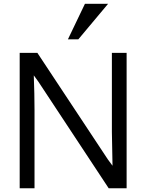

<svg xmlns="http://www.w3.org/2000/svg" viewBox="-20 -1004 780 1024"><path d="M556.6 -983.9 397.9 -794.4H342.3L433.1 -983.9ZM655.3 0H559.6L184.6 -568.4L160.2 -602.1Q164.1 -499.5 164.1 -418.9V0H85V-722.2H179.2L555.2 -153.8L580.1 -120.1Q576.7 -275.9 576.7 -300.3V-722.2H655.3Z"/></svg>

Font: Oxygen
Style: Regular
Weight: 400
Designer: Vernon Adams
Foundry: Vernon Adams
Version: Version Release 0.2.3 webfont; ttfautohint (v0.93.3-1d66) -l